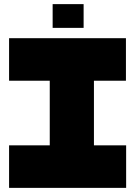

<svg xmlns="http://www.w3.org/2000/svg" viewBox="-20 -910 655 930"><path d="M24 0V-206H221V-519H24V-725H590V-519H435V-206H591V0ZM235 -775V-890H385V-775Z"/></svg>

Font: Foldit Thin ExtraBold
Style: Regular
Weight: 800
Version: Version 1.003